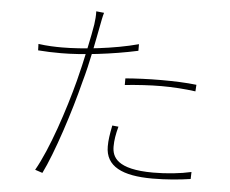

<svg xmlns="http://www.w3.org/2000/svg" viewBox="-55 -843 1109 926"><g transform="rotate(5 500.0 -379.5)"><path d="M412 -775 374 -779C375 -761 373 -734 370 -715C363 -669 334 -528 310 -437C273 -295 208 -98 147 8L183 20C233 -80 301 -289 337 -433C365 -531 383 -635 398 -711C401 -728 407 -759 412 -775ZM224 -591C192 -591 153 -592 110 -598L111 -567C149 -564 183 -563 222 -563C324 -563 469 -580 593 -607V-639C475 -607 322 -591 224 -591ZM542 -469V-437C602 -443 663 -447 719 -447C776 -447 832 -443 884 -436L886 -468C836 -474 775 -476 715 -476C652 -476 591 -473 542 -469ZM529 -234 499 -237C490 -192 486 -165 486 -135C486 -38 568 1 714 1C780 1 846 -5 898 -13L899 -47C847 -35 779 -28 715 -28C538 -28 514 -87 514 -137C514 -167 519 -197 529 -234Z"/></g></svg>

Font: Source Han Sans JP VF
Style: Regular
Weight: 250
Designer: Ryoko NISHIZUKA 西塚涼子 (kana, bopomofo & ideographs); Paul D. Hunt (Latin, Greek & Cyrillic); Sandoll Communications 산돌커뮤니
Foundry: Adobe
Version: Version 2.004;hotconv 1.0.118;makeotfexe 2.5.65603